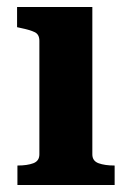

<svg xmlns="http://www.w3.org/2000/svg" viewBox="-20 -531 367 551"><path d="M245 -511V-88Q245 -69 263 -62.5Q281 -56 308 -56H309V0H30V-56H31Q58 -56 75.5 -62.5Q93 -69 93 -88V-414Q93 -432 80 -438.5Q67 -445 38 -451L29 -453V-511Z"/></svg>

Font: Roboto Serif 28pt SemiBold
Style: Regular
Weight: 600
Designer: Greg Gazdowicz
Foundry: Commercial Type
Version: Version 1.008